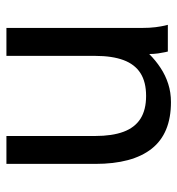

<svg xmlns="http://www.w3.org/2000/svg" viewBox="3 -551 558 604"><g transform="rotate(-90 282.0 -249.0)"><path d="M156.2 -507.8H68.4V-228.5Q68.4 -111.3 116.2 -50.8Q164.1 9.8 262.7 9.8Q293.5 9.8 320.1 1.2Q346.7 -7.3 370.1 -22.7Q393.6 -38.1 414.1 -58.6Q414.1 -43.9 416 -30.5Q418 -17.1 419.9 -8.5Q421.9 0 421.9 0H505.9Q505.9 0 503.4 -10Q501 -20 498.5 -38.6Q496.1 -57.1 496.1 -82V-507.8H408.2V-228.5Q408.2 -175.3 395 -139.6Q381.8 -104 354 -86.2Q326.2 -68.4 282.2 -68.4Q238.3 -68.4 210.4 -86.2Q182.6 -104 169.4 -139.6Q156.2 -175.3 156.2 -228.5Z"/></g></svg>

Font: Giphurs
Style: Regular
Weight: 400
Version: Version 2.010